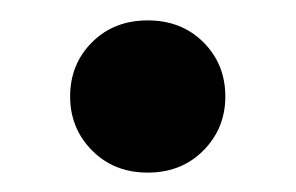

<svg xmlns="http://www.w3.org/2000/svg" viewBox="-20 -358 298 193"><path d="M128.5 -337.5Q162.5 -337.5 184.5 -315.5Q206.5 -293.5 206.5 -261Q206.5 -229 184.5 -206.8Q162.5 -184.5 128.5 -184.5Q94.5 -184.5 72.5 -206.8Q50.5 -229 50.5 -261Q50.5 -293.5 72.5 -315.5Q94.5 -337.5 128.5 -337.5Z"/></svg>

Font: Newsreader 72pt Medium
Style: Regular
Weight: 500
Designer: Hugues Gentile
Foundry: Production Type
Version: Version 1.003; ttfautohint (v1.8.3)